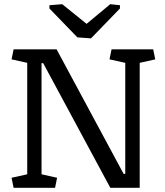

<svg xmlns="http://www.w3.org/2000/svg" viewBox="-20 -896 788 916"><path d="M577.6 -66.4V-596.2L502.4 -612.8L512.2 -660.6H710.9L720.7 -612.8L646.5 -596.2V0H506.3L186 -594.7H178.2V-64.5L252.4 -47.9L242.7 0H44.9L35.2 -47.9L109.9 -64.5V-596.2L35.2 -612.8L44.9 -660.6H250L569.8 -66.4ZM215.8 -871.1 276.9 -876 393.1 -782.2 505.9 -876 552.2 -871.1V-855.5L414.1 -712.9L349.1 -717.8L215.8 -855.5Z"/></svg>

Font: NoticiaText-Regular
Style: Regular
Weight: 400
Designer: JM Sole
Foundry: JM Sole
Version: Version 1.003